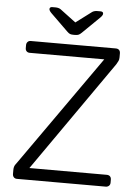

<svg xmlns="http://www.w3.org/2000/svg" viewBox="-59 -925 697 970"><g transform="rotate(5 289.5 -440.0)"><path d="M537 -37V-22Q537 -12 530.5 -6Q524 0 514 0H64Q54 0 48 -6.5Q42 -13 42 -23V-43Q42 -60 49 -70Q56 -80 57 -81L451 -640H73Q63 -640 57 -646Q51 -652 51 -662V-677Q51 -687 57 -693.5Q63 -700 73 -700H504Q515 -700 521 -694Q527 -688 527 -677V-657Q527 -646 523.5 -638.5Q520 -631 514 -621L122 -60H514Q525 -60 531 -54Q537 -48 537 -37ZM252 -764 165 -849Q153 -861 153 -869Q153 -880 167 -880H184Q191 -880 198 -878Q205 -876 209 -873L289 -813L369 -873Q373 -876 380 -878Q387 -880 394 -880H411Q425 -880 425 -869Q425 -861 413 -849L326 -764Q317 -755 310 -752.5Q303 -750 294 -750H284Q274 -750 267.5 -752.5Q261 -755 252 -764Z"/></g></svg>

Font: Rubik
Style: Regular
Weight: 300
Designer: Hubert & Fischer
Foundry: Hubert & Fischer
Version: Version 1.100